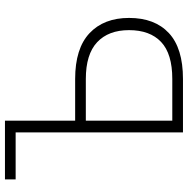

<svg xmlns="http://www.w3.org/2000/svg" viewBox="-12 -728 740 755"><g transform="rotate(-90 357.5 -350.0)"><path d="M30 -700H261V-424H425Q545 -424 605 -367.5Q665 -311 665 -212Q665 -111 605.5 -55.5Q546 0 425 0H215V-658H30ZM261 -382V-42H425Q524 -42 570.5 -86Q617 -130 617 -212Q617 -293 569.5 -337.5Q522 -382 425 -382Z"/></g></svg>

Font: Retni Sans Light
Style: Regular
Weight: 300
Designer: Vitaly Kuzmin
Foundry: ParaType Ltd.
Version: Version 1.00;March 2, 2019;FontCreator 11.5.0.2425 64-bit; t